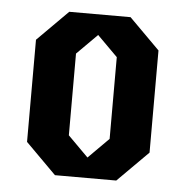

<svg xmlns="http://www.w3.org/2000/svg" viewBox="-41 -507 528 546"><g transform="rotate(5 223.0 -234.0)"><path d="M310.3 -466.7H135.3L48 -379.3V-87.7L135.3 -0.3H310.3L397.7 -87.7V-379.3ZM281.2 -116.7 223 -58.4 164.8 -116.7V-350L223 -408.2L281.2 -350Z"/></g></svg>

Font: Stepalange
Style: Regular
Weight: 400
Designer: Szymon Furjan
Version: Version 1.005;Fontself Maker 3.5.8